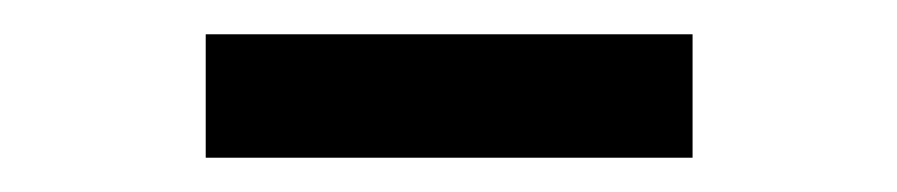

<svg xmlns="http://www.w3.org/2000/svg" viewBox="-20 -684 523 112"><path d="M100 -664H384V-592H100Z"/></svg>

Font: Cabin Condensed Medium
Style: Regular
Weight: 500
Width: 3
Version: Version 2.001